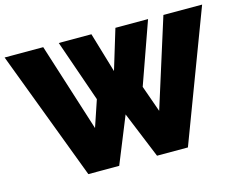

<svg xmlns="http://www.w3.org/2000/svg" viewBox="-110 -862 1277 1015"><g transform="rotate(-15 528.5 -355.0)"><path d="M284.2 -710H462.9L527.8 -491.2L594.2 -710H772.9L652.8 -371.1L704.1 -226.1L856.9 -710H1068.8L800.8 0H631.8L527.8 -253.9L424.8 0H255.9L-12.2 -710H199.2L353 -226.1L401.9 -371.1Z"/></g></svg>

Font: Rawline Black
Style: Regular
Weight: 900
Designer: Matt McInerney, Pablo Impallari, Rodrigo Fuenzalida
Foundry: Matt McInerney, Pablo Impallari, Rodrigo Fuenzalida
Version: Version 4.020;PS 004.020;hotconv 1.0.88;makeotf.lib2.5.64775